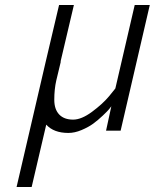

<svg xmlns="http://www.w3.org/2000/svg" viewBox="-20 -520 616 764"><path d="M106 224 164 -24C184 -2 213.3 9 252 9C268.7 9 286.2 5.2 304.5 -2.5C322.8 -10.2 338.3 -18.7 351 -28C363.7 -37.3 376.3 -48 389 -60C401.7 -72 410 -80.5 414 -85.5L423 -97L402 0H460L576 -500H516L439 -168L414 -137C396.7 -116.3 374 -95.7 346 -75C318 -54.3 293 -44 271 -44C247 -44 228.5 -50.8 215.5 -64.5C202.5 -78.2 196 -97.7 196 -123C196 -151 198.7 -176.7 204 -200L222 -275H221L274 -500H215L162 -275L46 224Z"/></svg>

Font: RazerF5 Light
Style: Italic
Weight: 300
Foundry: Razer Inc.
Version: Version 2